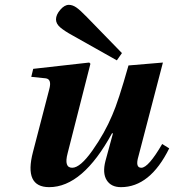

<svg xmlns="http://www.w3.org/2000/svg" viewBox="-20 -760 718 792"><path d="M109 -443 117 -476 348 -502 353 -497 259 -128Q243 -68 278 -68Q311 -68 361.5 -139.5Q412 -211 443 -285Q468 -341 510 -490L652 -502L551 -115Q537 -68 563 -68Q592 -68 649 -166L678 -148Q599 12 479 12Q438 12 420 -17Q402 -46 415 -96L446 -210H442Q321 12 183 12Q78 12 116 -133L183 -391Q195 -434 168 -437ZM211 -680Q211 -699 228.5 -719.5Q246 -740 264 -740Q279 -740 294.5 -729.5Q310 -719 338 -690L483 -541L462 -511L279 -614Q246 -632 228.5 -647Q211 -662 211 -680Z"/></svg>

Font: Heuristica
Style: Bold Italic
Weight: 700
Italic angle: -13°
Version: Version 1.0.2